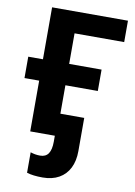

<svg xmlns="http://www.w3.org/2000/svg" viewBox="-102 -778 763 1088"><g transform="rotate(10 279.5 -234.5)"><path d="M107.4 -292H22.9V-415H107.4V-713.9H543.9V-590.8H258.3V-415H444.8V-292H258.3V-128.4H395.5V62.5Q395.5 119.1 375 160.2Q354.5 201.2 315.4 223.1Q276.4 245.1 221.7 245.1Q165.5 245.1 130.4 233.9V116.2Q157.7 125.5 186 125.5Q218.3 125.5 233.6 102.8Q249 80.1 249 34.7V0H107.4Z"/></g></svg>

Font: Viking Open Sans
Style: Bold
Weight: 700
Foundry: Ascender Corporation
Version: Version 2.001